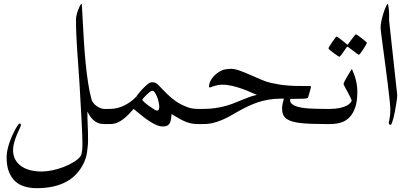

<svg xmlns="http://www.w3.org/2000/svg" viewBox="-20 -648 2146 1003"><path d="M582 -40Q582 -32.2 581.1 -25.4Q580.1 -18.6 576.7 -12.7Q573.2 -6.8 566.2 -3.4Q559.1 0 546.9 0H523.4Q505.9 0 492.2 -5.6Q478.5 -11.2 468 -20.8Q457.5 -30.3 450 -41.7Q442.4 -53.2 436.5 -64.9Q436.5 -29.3 438.2 5.1Q439.9 39.6 439.9 74.7Q439.9 83.5 439.9 92.5Q439.9 101.6 439 110.4Q437.5 124.5 434.6 147.7Q431.6 170.9 420.9 196.3Q390.6 265.6 328.4 300.3Q266.1 335 171.4 335Q139.6 335 111.1 327.1Q82.5 319.3 61.3 300.8Q40 282.2 27.3 251.2Q14.6 220.2 14.6 173.8Q14.6 154.8 19 134.3Q23.4 113.8 30.5 94Q37.6 74.2 45.4 56.9Q53.2 39.6 60.8 26.1Q68.4 12.7 74.2 5.1Q80.1 -2.4 82 -2.4Q86.9 -2.4 88.1 0Q89.4 2.4 89.4 6.3Q89.4 9.3 83 22.5Q76.7 35.6 68.8 54Q61 72.3 54.7 94Q48.3 115.7 48.3 135.3Q48.3 165.5 60.5 186.8Q72.8 208 93.3 221.7Q113.8 235.4 140.6 241.7Q167.5 248 196.3 248Q220.2 248 250.7 242.2Q281.2 236.3 310.3 225.1Q339.4 213.9 364.3 199Q389.2 184.1 401.9 166.5Q404.3 162.6 406.2 154.5Q408.2 146.5 409.2 136.7Q410.2 127 410.4 116.7Q410.6 106.4 410.6 97.7Q410.6 85.4 409.4 53.7Q408.2 22 406 -20.5Q403.8 -63 400.9 -112.1Q397.9 -161.1 395.5 -208Q392.6 -257.3 389.2 -301.3Q385.7 -345.2 383.1 -386.2Q380.4 -427.2 378.7 -466.6Q377 -505.9 377 -546.9Q377 -555.7 380.1 -569.6Q383.3 -583.5 388.2 -596.4Q393.1 -609.4 397.9 -618.7Q402.8 -627.9 406.7 -627.9Q407.2 -627.9 408.9 -600.6Q410.6 -573.2 412.8 -529.3Q415 -485.4 418.5 -430.2Q421.9 -375 427.2 -319.8Q432.6 -264.6 440.4 -214.1Q448.2 -163.6 458 -128.9Q460.9 -118.2 468.5 -109.1Q476.1 -100.1 485.6 -93.5Q495.1 -86.9 504.9 -83Q514.6 -79.1 523.4 -79.1H546.9Q559.1 -79.1 566.2 -75.7Q573.2 -72.3 576.7 -66.9Q580.1 -61.5 581.1 -54.7Q582 -47.9 582 -40Z M1070.3 -40Q1070.3 -32.2 1069.3 -25.4Q1068.4 -18.6 1064.9 -12.7Q1061.5 -6.8 1054.4 -3.4Q1047.4 0 1035.2 0H1011.7Q990.7 0 973.4 -4.4Q956.1 -8.8 940.2 -16.1Q924.3 -23.4 908.7 -33Q893.1 -42.5 876.5 -52.2Q875 -39.1 873.5 -26.9Q872.1 -14.6 867.7 -6.1Q863.3 2.4 854.7 7.6Q846.2 12.7 831.5 12.7Q814.9 12.7 797.4 5.1Q779.8 -2.4 760.3 -15.1Q740.7 -27.8 720.2 -44.4Q699.7 -61 678.2 -79.1Q665 -64 651.1 -49.8Q637.2 -35.6 622.3 -24.4Q607.4 -13.2 591.1 -6.6Q574.7 0 554.7 0H531.2Q519 0 512.2 -3.4Q505.4 -6.8 502 -12.7Q498.5 -18.6 497.6 -25.4Q496.6 -32.2 496.6 -40Q496.6 -47.9 497.6 -54.7Q498.5 -61.5 502 -66.9Q505.4 -72.3 512.5 -75.7Q519.5 -79.1 531.2 -79.1H554.7Q592.8 -79.1 628.7 -96.7Q664.6 -114.3 691.4 -142.6Q691.9 -144 701.2 -156Q710.4 -168 723.1 -181.6Q735.8 -195.3 749.5 -206.8Q763.2 -218.3 773.4 -218.3Q781.2 -218.3 786.1 -217.3Q791 -216.3 796.6 -212.6Q802.2 -209 810.3 -200.9Q818.4 -192.9 831.1 -179.2Q847.7 -161.6 867.7 -143.6Q887.7 -125.5 910.6 -111.3Q933.6 -97.2 959 -88.1Q984.4 -79.1 1011.7 -79.1H1035.2Q1047.4 -79.1 1054.4 -75.7Q1061.5 -72.3 1064.9 -66.9Q1068.4 -61.5 1069.3 -54.7Q1070.3 -47.9 1070.3 -40ZM812 -90.8Q812 -99.6 809.1 -113.5Q806.2 -127.4 801 -140.9Q795.9 -154.3 789.3 -164.1Q782.7 -173.8 775.9 -173.8Q770 -173.8 761.5 -167Q752.9 -160.2 744.4 -151.9Q735.8 -143.6 729.7 -136Q723.6 -128.4 723.6 -127.4Q723.6 -123.5 734.1 -114Q744.6 -104.5 758.1 -94.7Q771.5 -85 783.4 -77.6Q795.4 -70.3 799.3 -70.3Q808.1 -70.3 810.1 -77.4Q812 -84.5 812 -90.8Z M1732.9 -40Q1732.9 -32.2 1731.9 -25.4Q1731 -18.6 1727.5 -12.7Q1724.1 -6.8 1717.3 -3.4Q1710.4 0 1698.2 0H1674.8Q1595.7 0 1548.6 -5.4Q1501.5 -10.7 1479 -25.9Q1464.8 -35.2 1459.2 -49.1Q1453.6 -63 1453.6 -82Q1453.6 -94.7 1456.5 -106.7Q1459.5 -118.7 1462.9 -132.8H1451.2Q1413.6 -132.8 1382.6 -127.4Q1351.6 -122.1 1324.7 -112.8Q1297.9 -103.5 1273.9 -92Q1250 -80.6 1228.5 -68.4Q1205.6 -55.7 1184.3 -43.5Q1163.1 -31.2 1140.6 -21.7Q1118.2 -12.2 1094.2 -6.1Q1070.3 0 1043 0H1019.5Q1007.3 0 1000.5 -3.4Q993.7 -6.8 990.2 -12.7Q986.8 -18.6 985.8 -25.4Q984.9 -32.2 984.9 -40Q984.9 -47.9 985.8 -54.7Q986.8 -61.5 990.2 -66.9Q993.7 -72.3 1000.7 -75.7Q1007.8 -79.1 1019.5 -79.1H1043Q1074.2 -79.1 1100.6 -82.8Q1127 -86.4 1149.9 -92.3Q1172.9 -98.1 1192.9 -105.5Q1212.9 -112.8 1231 -120.6Q1253.9 -129.9 1276.1 -138.7Q1298.3 -147.5 1322.3 -152.3Q1309.1 -157.2 1288.8 -166.5Q1268.6 -175.8 1244.4 -184.3Q1220.2 -192.9 1193.6 -199.2Q1167 -205.6 1141.6 -205.6Q1128.4 -205.6 1116.9 -203.4Q1105.5 -201.2 1096.9 -198.2Q1088.4 -195.3 1083 -193.1Q1077.6 -190.9 1076.7 -190.9Q1071.8 -190.9 1071.8 -194.8Q1071.8 -209 1077.4 -221.2Q1083 -233.4 1092 -244.4Q1101.1 -255.4 1112.1 -263.9Q1123 -272.5 1133.8 -277.8Q1146.5 -284.7 1161.9 -286.6Q1177.2 -288.6 1186 -288.6Q1205.6 -288.6 1231.9 -279.1Q1258.3 -269.5 1286.4 -257.3Q1314.5 -245.1 1342.3 -232.9Q1370.1 -220.7 1392.1 -215.8Q1417.5 -210 1439.2 -206.5Q1460.9 -203.1 1484.4 -201.2Q1507.8 -199.2 1535.4 -199Q1563 -198.7 1600.6 -198.7Q1602.5 -198.7 1603.5 -196.8Q1604.5 -194.8 1604.5 -193.4Q1604.5 -191.9 1602.5 -184.8Q1600.6 -177.7 1597.9 -168.5Q1595.2 -159.2 1592.8 -150.4Q1590.3 -141.6 1588.9 -137.7Q1587.4 -133.3 1564.2 -132.3Q1541 -131.3 1496.6 -131.3Q1496.1 -129.9 1495.8 -127.4Q1495.6 -125 1495.6 -123Q1495.6 -114.3 1502.7 -107.2Q1509.8 -100.1 1520.5 -95.2Q1534.7 -89.4 1554.2 -85.9Q1573.7 -82.5 1594.7 -81.3Q1615.7 -80.1 1636.7 -79.6Q1657.7 -79.1 1674.8 -79.1H1698.2Q1710.4 -79.1 1717.3 -75.7Q1724.1 -72.3 1727.5 -66.9Q1731 -61.5 1731.9 -54.7Q1732.9 -47.9 1732.9 -40Z M1846.7 -167.5Q1846.7 -119.1 1835.7 -86.9Q1824.7 -54.7 1805.7 -35.2Q1786.6 -15.6 1761 -7.8Q1735.4 0 1705.1 0H1681.6Q1669.4 0 1662.6 -3.4Q1655.8 -6.8 1652.3 -12.7Q1648.9 -18.6 1647.9 -25.4Q1647 -32.2 1647 -40Q1647 -47.9 1647.9 -54.7Q1648.9 -61.5 1652.3 -66.9Q1655.8 -72.3 1662.8 -75.7Q1669.9 -79.1 1681.6 -79.1H1705.1Q1732.4 -79.1 1753.7 -83.7Q1774.9 -88.4 1789.6 -95.2Q1802.7 -102.1 1809.8 -110.1Q1816.9 -118.2 1816.9 -122.6Q1816.9 -126.5 1810.3 -139.4Q1803.7 -152.3 1796.1 -167Q1788.6 -181.6 1781.7 -193.8Q1774.9 -206.1 1774.9 -209.5Q1774.9 -213.9 1781 -225.6Q1787.1 -237.3 1794.7 -250Q1802.2 -262.7 1809.3 -273.9Q1816.4 -285.2 1818.4 -287.6Q1833 -255.9 1839.8 -226.8Q1846.7 -197.8 1846.7 -167.5ZM1896.5 -424.8Q1896.5 -422.4 1890.9 -412.1Q1885.3 -401.9 1877.9 -390.9Q1870.6 -379.9 1863.8 -370.8Q1856.9 -361.8 1854.5 -361.8Q1853 -361.8 1844.5 -367.9Q1835.9 -374 1826.2 -381.8Q1814.9 -390.1 1799.8 -401.4Q1797.4 -403.8 1795.4 -403.8Q1793.5 -403.8 1791 -401.4Q1781.7 -387.2 1773.9 -376.5Q1767.1 -367.2 1761 -359.4Q1754.9 -351.6 1752.9 -351.6Q1751 -351.6 1741.9 -357.7Q1732.9 -363.8 1722.7 -371.3Q1712.4 -378.9 1704.1 -386Q1695.8 -393.1 1695.8 -395Q1695.8 -397.5 1701.9 -407.2Q1708 -417 1715.6 -428.2Q1723.1 -439.5 1729.7 -448.2Q1736.3 -457 1737.8 -457Q1740.7 -457 1749 -450.7Q1757.3 -444.3 1766.6 -437.5Q1777.3 -429.2 1790 -418.5Q1793.9 -414.6 1795.4 -414.6Q1797.4 -414.6 1799.8 -419.4Q1809.1 -432.6 1817.9 -443.8Q1824.7 -452.6 1831.1 -460.7Q1837.4 -468.8 1838.9 -468.8Q1840.8 -468.8 1850.3 -462.4Q1859.9 -456.1 1869.9 -448Q1879.9 -439.9 1888.2 -433.1Q1896.5 -426.3 1896.5 -424.8Z M2055.2 -150.9Q2055.2 -146 2053.7 -132.3Q2052.2 -118.7 2049.3 -101.6Q2046.4 -84.5 2043 -65.7Q2039.6 -46.9 2035.6 -31.7Q2031.7 -16.6 2027.8 -6.3Q2023.9 3.9 2021.5 3.9Q2010.7 3.9 2010.7 -6.3Q2010.7 -9.3 2014.9 -27.6Q2019 -45.9 2019 -74.2Q2019 -91.8 2015.1 -128.2Q2011.2 -164.6 2005.6 -209.5Q2000 -254.4 1993.7 -302.7Q1987.3 -351.1 1981.7 -392.8Q1976.1 -434.6 1972.2 -465.1Q1968.3 -495.6 1968.3 -504.4Q1968.3 -519 1972.7 -539.8Q1977.1 -560.5 1983.2 -579.6Q1989.3 -598.6 1995.6 -612.5Q2002 -626.5 2005.9 -627.9Q2007.3 -626 2008.3 -619.6Q2009.3 -613.3 2010.3 -605.5Q2011.2 -597.7 2012 -589.8Q2012.7 -582 2012.7 -577.1V-540.5L2055.2 -150.9Z"/></svg>

Font: Kitab
Style: Regular
Weight: 400
Designer: SIL International
Foundry: Khaled Hosny
Version: Version 1.000